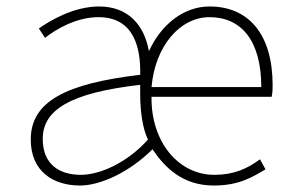

<svg xmlns="http://www.w3.org/2000/svg" viewBox="-20 -560 903 593"><path d="M227 13C293 13 383 -31 451 -99C488 -44 543 13 640 13C719 13 759 -13 800 -37L783 -68C744 -39 702 -20 642 -20C531 -20 446 -122 448 -261H819C822 -274 822 -286 822 -297C822 -453 749 -540 627 -540C548 -540 478 -485 440 -402C425 -485 374 -540 286 -540C207 -540 134 -496 100 -472L119 -443C153 -470 216 -507 284 -507C393 -507 415 -414 413 -329C184 -302 75 -247 75 -129C75 -30 145 13 227 13ZM230 -20C166 -20 112 -50 112 -131C112 -220 195 -273 413 -298V-267C413 -216 421 -161 437 -129C374 -58 289 -20 230 -20ZM448 -291C459 -418 536 -507 627 -507C725 -507 787 -435 787 -291Z"/></svg>

Font: Genne Gothic ExtraLight
Style: Regular
Weight: 250
Designer: Ryoko NISHIZUKA (kana & ideographs); Paul D. Hunt (Latin, Greek & Cyrillic); Wenlong ZHANG (bopomofo); Sandoll Communica
Foundry: Adobe Systems Incorporated
Version: Version 1.004;PS 1.004;hotconv 16.6.51;makeotf.lib2.5.65220